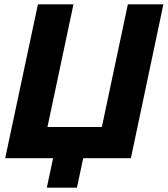

<svg xmlns="http://www.w3.org/2000/svg" viewBox="-20 -730 774 886"><path d="M196 136 225 0H4L155 -710H319L199 -144H450L570 -710H734L584 0H364L335 136Z"/></svg>

Font: Raleway-v4020 ExtraBold
Style: Italic
Weight: 800
Italic angle: -12°
Designer: Matt McInerney, Pablo Impallari, Rodrigo Fuenzalida
Foundry: Matt McInerney, Pablo Impallari, Rodrigo Fuenzalida
Version: Version 4.020;PS 004.020;hotconv 1.0.88;makeotf.lib2.5.64775